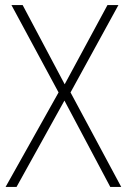

<svg xmlns="http://www.w3.org/2000/svg" viewBox="-20 -734 499 754"><path d="M456 0H413L233 -339L45 0H2L210 -371L25 -714H69L234 -403L402 -714H445L257 -371Z"/></svg>

Font: Noto Sans Telugu SemiCondensed ExtraLight
Style: Regular
Weight: 200
Width: 4
Designer: Jelle Bosma - Monotype Design Team
Foundry: Monotype Imaging Inc.
Version: Version 2.005; ttfautohint (v1.8.4.7-5d5b)